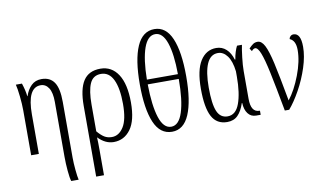

<svg xmlns="http://www.w3.org/2000/svg" viewBox="-93 -975 2437 1426"><g transform="rotate(-10 1125.5 -262.0)"><path d="M319 55V-360Q319 -430 296.5 -465Q274 -500 236 -500Q135 -500 135 -298V0H77V-339Q77 -385 70.5 -445.5Q64 -506 56 -536H102Q120 -483 125 -437H127Q142 -484 172.5 -514Q203 -544 250 -544Q314 -544 345.5 -498Q377 -452 377 -349V71Q377 111 382 164Q387 217 393 240H337Q329 217 324 161Q319 105 319 55Z M525 -293Q525 -419 565.5 -481.5Q606 -544 694 -544Q779 -544 827 -470.5Q875 -397 875 -258Q875 -122 826.5 -56Q778 10 699 10Q636 10 582 -46Q584 -10 584 49V240H525ZM815 -257Q815 -376 784 -440.5Q753 -505 692 -505Q632 -505 608 -451Q584 -397 584 -293V-91Q612 -58 636 -43.5Q660 -29 692 -29Q745 -29 780 -84Q815 -139 815 -257Z M963 -379Q963 -564 1007 -664Q1051 -764 1140 -764Q1227 -764 1270 -664Q1313 -564 1313 -378Q1313 -192 1270 -91Q1227 10 1139 10Q1049 10 1006 -91Q963 -192 963 -379ZM1255 -404Q1254 -556 1225 -641Q1196 -726 1140 -726Q1083 -726 1053 -641.5Q1023 -557 1021 -404ZM1255 -368H1021Q1023 -207 1052 -117.5Q1081 -28 1139 -28Q1197 -28 1226 -118Q1255 -208 1255 -368Z M1404 -267Q1404 -407 1448 -476.5Q1492 -546 1568 -546Q1612 -546 1643.5 -517Q1675 -488 1690 -437H1694Q1698 -465 1706.5 -492Q1715 -519 1724 -536H1761Q1754 -503 1747 -443.5Q1740 -384 1740 -342V-132Q1740 -31 1804 -31H1808V0H1774Q1735 0 1712.5 -30Q1690 -60 1688 -110H1685Q1666 -52 1635.5 -21Q1605 10 1555 10Q1476 10 1440 -57Q1404 -124 1404 -267ZM1683 -310V-350Q1674 -427 1644.5 -467Q1615 -507 1574 -507Q1518 -507 1490.5 -445Q1463 -383 1463 -265Q1463 -142 1486.5 -86.5Q1510 -31 1565 -31Q1627 -31 1655 -108Q1683 -185 1683 -310Z M1853 -494Q1840 -494 1826 -477L1812 -499Q1830 -518 1844.5 -528Q1859 -538 1879 -538Q1909 -538 1931 -495.5Q1953 -453 1974.5 -357.5Q1996 -262 2031 -69Q2083 -135 2122.5 -238.5Q2162 -342 2162 -426Q2162 -498 2118 -516Q2118 -527 2127.5 -536.5Q2137 -546 2151 -546Q2206 -546 2206 -443Q2206 -372 2178.5 -287.5Q2151 -203 2108.5 -126.5Q2066 -50 2023 0H1990Q1955 -191 1933 -294.5Q1911 -398 1892 -446Q1873 -494 1853 -494Z"/></g></svg>

Font: Noto Serif CondLight
Style: Regular
Weight: 300
Width: 3
Designer: Monotype Design Team
Foundry: Monotype Imaging Inc.
Version: Version 1.001